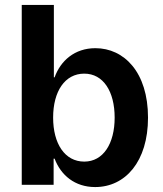

<svg xmlns="http://www.w3.org/2000/svg" viewBox="-20 -748 661 777"><path d="M365 9C487 9 579 -94 579 -272C579 -456 482 -553 366 -553C282 -553 225 -502 201 -435H198V-728H68V0H197V-106H201C226 -39 283 9 365 9ZM195 -272C195 -379 243 -450 321 -450C398 -450 444 -378 444 -272C444 -167 398 -94 321 -94C242 -94 195 -167 195 -272Z"/></svg>

Font: Wafeq Semi Bold
Style: Regular
Weight: 600
Designer: Rasmus Andersson & Azza Alameddine
Foundry: Google & TypeTogether
Version: Version 3.000;January 28, 2025;FontCreator 15.0.0.3014 64-bi